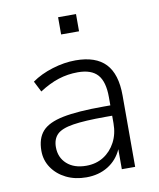

<svg xmlns="http://www.w3.org/2000/svg" viewBox="-80 -752 681 823"><g transform="rotate(-10 261.0 -340.5)"><path d="M230 8Q181 8 142.5 -11Q104 -30 81.5 -63Q59 -96 59 -137Q59 -191 86 -221.5Q113 -252 177 -265Q241 -278 353 -278H384V-314Q384 -381 357 -411.5Q330 -442 271 -442Q227 -442 186.5 -429Q146 -416 103 -388L79 -435Q117 -462 169 -478Q221 -494 270 -494Q358 -494 400.5 -449Q443 -404 443 -311V0H385V-87Q365 -42 324.5 -17Q284 8 230 8ZM238 -41Q281 -41 313.5 -61.5Q346 -82 365 -118Q384 -154 384 -200V-233H354Q264 -233 213.5 -225Q163 -217 143 -197Q123 -177 123 -142Q123 -97 154 -69Q185 -41 238 -41ZM229 -614V-689H307V-614Z"/></g></svg>

Font: Nunito Sans Light
Style: Regular
Weight: 300
Designer: Vernon Adams
Foundry: Vernon Adams
Version: Version 3.101; ttfautohint (v1.8.4.7-5d5b);gftools[0.9.27]